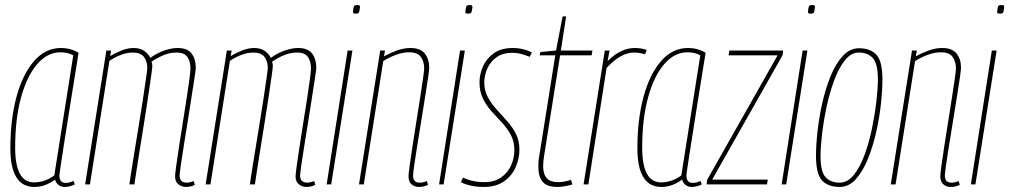

<svg xmlns="http://www.w3.org/2000/svg" viewBox="-20 -730 3995 760"><path d="M236 10Q221 10 211 1.5Q201 -7 198 -19Q182 -7 161 1.5Q140 10 116 10Q21 10 21 -143Q21 -258 45.5 -347.5Q70 -437 115 -488.5Q160 -540 221 -540Q260 -540 291 -521Q270 -393 256.5 -306.5Q243 -220 234.5 -167Q226 -114 222 -86.5Q218 -59 216.5 -48.5Q215 -38 215 -36Q215 -6 240 -6Q248 -6 255.5 -8Q263 -10 271 -14L276 0Q256 10 236 10ZM195 -36 270 -511Q249 -523 219 -523Q168 -523 127.5 -476.5Q87 -430 63.5 -345Q40 -260 40 -145Q40 -8 115 -8Q136 -8 157.5 -15.5Q179 -23 195 -36Z M716 10Q699 10 686 -0.5Q673 -11 673 -32Q673 -41 677.5 -73.5Q682 -106 689 -152Q696 -198 704 -247.5Q712 -297 719 -342Q726 -387 730 -418.5Q734 -450 734 -459Q734 -486 722 -504Q710 -522 679 -522Q652 -522 627 -511.5Q602 -501 580 -486Q583 -476 583 -469Q583 -462 578 -427Q573 -392 565.5 -341.5Q558 -291 549 -235.5Q540 -180 532 -129.5Q524 -79 518.5 -43.5Q513 -8 512 0H492Q493 -8 498.5 -43Q504 -78 512 -127.5Q520 -177 529 -231.5Q538 -286 545.5 -335.5Q553 -385 558 -419.5Q563 -454 563 -462Q563 -487 550 -504.5Q537 -522 506 -522Q483 -522 459 -513Q435 -504 413 -489L336 0H317L401 -530H420L416 -508Q438 -521 462 -530.5Q486 -540 509 -540Q533 -540 549.5 -529.5Q566 -519 575 -501Q603 -521 631.5 -530.5Q660 -540 683 -540Q722 -540 738.5 -518Q755 -496 755 -462Q755 -454 750 -422.5Q745 -391 738 -345Q731 -299 723 -249Q715 -199 707.5 -153Q700 -107 695.5 -75Q691 -43 691 -35Q691 -7 720 -7Q725 -7 731.5 -8.5Q738 -10 747 -13L751 2Q740 7 731.5 8.5Q723 10 716 10Z M1193 10Q1176 10 1163 -0.5Q1150 -11 1150 -32Q1150 -41 1154.5 -73.5Q1159 -106 1166 -152Q1173 -198 1181 -247.5Q1189 -297 1196 -342Q1203 -387 1207 -418.5Q1211 -450 1211 -459Q1211 -486 1199 -504Q1187 -522 1156 -522Q1129 -522 1104 -511.5Q1079 -501 1057 -486Q1060 -476 1060 -469Q1060 -462 1055 -427Q1050 -392 1042.5 -341.5Q1035 -291 1026 -235.5Q1017 -180 1009 -129.5Q1001 -79 995.5 -43.5Q990 -8 989 0H969Q970 -8 975.5 -43Q981 -78 989 -127.5Q997 -177 1006 -231.5Q1015 -286 1022.5 -335.5Q1030 -385 1035 -419.5Q1040 -454 1040 -462Q1040 -487 1027 -504.5Q1014 -522 983 -522Q960 -522 936 -513Q912 -504 890 -489L813 0H794L878 -530H897L893 -508Q915 -521 939 -530.5Q963 -540 986 -540Q1010 -540 1026.5 -529.5Q1043 -519 1052 -501Q1080 -521 1108.5 -530.5Q1137 -540 1160 -540Q1199 -540 1215.5 -518Q1232 -496 1232 -462Q1232 -454 1227 -422.5Q1222 -391 1215 -345Q1208 -299 1200 -249Q1192 -199 1184.5 -153Q1177 -107 1172.5 -75Q1168 -43 1168 -35Q1168 -7 1197 -7Q1202 -7 1208.5 -8.5Q1215 -10 1224 -13L1228 2Q1217 7 1208.5 8.5Q1200 10 1193 10Z M1395 -710Q1399 -710 1402 -709Q1405 -708 1405 -702Q1403 -684 1400.5 -680Q1398 -676 1387 -676Q1383 -676 1380 -677Q1377 -678 1377 -684Q1379 -702 1381.5 -706Q1384 -710 1395 -710ZM1273 0 1356 -530H1375L1291 0Z M1485 -530H1504L1500 -507Q1523 -520 1550.5 -530Q1578 -540 1605 -540Q1644 -540 1661.5 -518Q1679 -496 1679 -462Q1679 -454 1674.5 -422.5Q1670 -391 1662.5 -345Q1655 -299 1647 -249Q1639 -199 1631.5 -153Q1624 -107 1619.5 -75Q1615 -43 1615 -35Q1615 -22 1621 -14.5Q1627 -7 1642 -7Q1648 -7 1654.5 -8.5Q1661 -10 1670 -13L1674 2Q1663 7 1654.5 8.5Q1646 10 1638 10Q1621 10 1609 -0.5Q1597 -11 1597 -32Q1597 -41 1601.5 -74Q1606 -107 1613 -152.5Q1620 -198 1628 -248Q1636 -298 1643 -343Q1650 -388 1654.5 -419.5Q1659 -451 1659 -459Q1659 -486 1646 -504.5Q1633 -523 1598 -523Q1575 -523 1547.5 -513Q1520 -503 1497 -488L1420 0H1401Z M1840 -710Q1844 -710 1847 -709Q1850 -708 1850 -702Q1848 -684 1845.5 -680Q1843 -676 1832 -676Q1828 -676 1825 -677Q1822 -678 1822 -684Q1824 -702 1826.5 -706Q1829 -710 1840 -710ZM1718 0 1801 -530H1820L1736 0Z M1804 -9 1813 -27Q1850 -9 1898 -9Q1936 -9 1962.5 -27Q1989 -45 2002.5 -74Q2016 -103 2016 -136Q2016 -170 2002 -196Q1988 -222 1967.5 -244Q1947 -266 1926.5 -288.5Q1906 -311 1892 -339Q1878 -367 1878 -405Q1878 -436 1892 -467.5Q1906 -499 1935 -519.5Q1964 -540 2010 -540Q2030 -540 2051 -535Q2072 -530 2085 -522L2077 -505Q2062 -511 2044.5 -516Q2027 -521 2006 -521Q1971 -521 1946.5 -504Q1922 -487 1909.5 -460Q1897 -433 1897 -403Q1897 -371 1911 -345.5Q1925 -320 1945.5 -297Q1966 -274 1987 -251Q2008 -228 2022 -200.5Q2036 -173 2036 -137Q2036 -103 2021.5 -69Q2007 -35 1975.5 -12.5Q1944 10 1895 10Q1842 10 1804 -9Z M2240 -18 2246 0Q2229 5 2214 7.5Q2199 10 2187 10Q2144 10 2127.5 -11Q2111 -32 2111 -67Q2111 -78 2111.5 -90Q2112 -102 2115 -115L2178 -511H2116L2119 -524L2181 -530L2207 -665H2221L2200 -530H2325L2322 -511H2197L2134 -115Q2132 -103 2131 -92.5Q2130 -82 2130 -73Q2130 -41 2144 -25Q2158 -9 2190 -9Q2202 -9 2215 -11.5Q2228 -14 2240 -18Z M2393 -530 2385 -488Q2437 -540 2492 -540Q2520 -540 2540 -532L2533 -515Q2511 -522 2490 -522Q2465 -522 2438.5 -508Q2412 -494 2381 -461L2309 0H2290L2374 -530Z M2718 10Q2703 10 2693 1.5Q2683 -7 2680 -19Q2664 -7 2643 1.5Q2622 10 2598 10Q2503 10 2503 -143Q2503 -258 2527.5 -347.5Q2552 -437 2597 -488.5Q2642 -540 2703 -540Q2742 -540 2773 -521Q2752 -393 2738.5 -306.5Q2725 -220 2716.5 -167Q2708 -114 2704 -86.5Q2700 -59 2698.5 -48.5Q2697 -38 2697 -36Q2697 -6 2722 -6Q2730 -6 2737.5 -8Q2745 -10 2753 -14L2758 0Q2738 10 2718 10ZM2677 -36 2752 -511Q2731 -523 2701 -523Q2650 -523 2609.5 -476.5Q2569 -430 2545.5 -345Q2522 -260 2522 -145Q2522 -8 2597 -8Q2618 -8 2639.5 -15.5Q2661 -23 2677 -36Z M2777 0 2779 -18 3058 -511H2864L2867 -530H3080L3078 -512L2799 -19H3019L3016 0Z M3196 -710Q3200 -710 3203 -709Q3206 -708 3206 -702Q3204 -684 3201.5 -680Q3199 -676 3188 -676Q3184 -676 3181 -677Q3178 -678 3178 -684Q3180 -702 3182.5 -706Q3185 -710 3196 -710ZM3074 0 3157 -530H3176L3092 0Z M3304 10Q3258 10 3234 -15.5Q3210 -41 3210 -114Q3210 -155 3216 -210Q3222 -265 3235 -322.5Q3248 -380 3268 -429Q3288 -478 3316 -508.5Q3344 -539 3380 -539Q3425 -539 3449 -513.5Q3473 -488 3473 -415Q3473 -374 3467 -318.5Q3461 -263 3448 -206Q3435 -149 3415 -100Q3395 -51 3367.5 -20.5Q3340 10 3304 10ZM3304 -7Q3335 -7 3359.5 -37.5Q3384 -68 3402 -116.5Q3420 -165 3431.5 -221Q3443 -277 3449 -328.5Q3455 -380 3455 -416Q3455 -478 3435 -500Q3415 -522 3379 -522Q3349 -522 3324.5 -491.5Q3300 -461 3282 -412Q3264 -363 3252 -307Q3240 -251 3234 -199.5Q3228 -148 3228 -113Q3228 -50 3248 -28.5Q3268 -7 3304 -7Z M3590 -530H3609L3605 -507Q3628 -520 3655.5 -530Q3683 -540 3710 -540Q3749 -540 3766.5 -518Q3784 -496 3784 -462Q3784 -454 3779.5 -422.5Q3775 -391 3767.5 -345Q3760 -299 3752 -249Q3744 -199 3736.5 -153Q3729 -107 3724.5 -75Q3720 -43 3720 -35Q3720 -22 3726 -14.5Q3732 -7 3747 -7Q3753 -7 3759.5 -8.5Q3766 -10 3775 -13L3779 2Q3768 7 3759.5 8.5Q3751 10 3743 10Q3726 10 3714 -0.5Q3702 -11 3702 -32Q3702 -41 3706.5 -74Q3711 -107 3718 -152.5Q3725 -198 3733 -248Q3741 -298 3748 -343Q3755 -388 3759.5 -419.5Q3764 -451 3764 -459Q3764 -486 3751 -504.5Q3738 -523 3703 -523Q3680 -523 3652.5 -513Q3625 -503 3602 -488L3525 0H3506Z M3945 -710Q3949 -710 3952 -709Q3955 -708 3955 -702Q3953 -684 3950.5 -680Q3948 -676 3937 -676Q3933 -676 3930 -677Q3927 -678 3927 -684Q3929 -702 3931.5 -706Q3934 -710 3945 -710ZM3823 0 3906 -530H3925L3841 0Z"/></svg>

Font: Georama Condensed Thin
Style: Italic
Weight: 100
Width: 3
Italic angle: -9°
Designer: Jean-Baptiste Levee
Foundry: Production Type
Version: Version 1.000